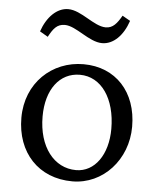

<svg xmlns="http://www.w3.org/2000/svg" viewBox="-54 -795 698 850"><g transform="rotate(5 295.5 -370.0)"><path d="M299 9C435 9 542 -108 542 -255C542 -409 447 -512 304 -512C164 -512 50 -407 50 -252C50 -98 148 9 299 9ZM99 -640 135 -619C155 -656 171 -678 206 -678C257 -678 318 -612 377 -612C427 -612 470 -655 492 -721L457 -741C437 -706 419 -683 387 -683C334 -683 274 -749 215 -749C165 -749 121 -705 99 -640ZM143 -266C143 -386 202 -464 292 -464C387 -464 451 -372 451 -237C451 -123 394 -42 311 -42C213 -42 143 -131 143 -266Z"/></g></svg>

Font: TPK Tissa Web Quiz
Style: Regular
Weight: 400
Designer: Jacques Le Bailly, Suppakit Chalermlarp | Katatrad Co.,Ltd.
Foundry: Jacques Le Bailly, Cadson Demak Co.,Ltd.
Version: Version 5.000;Glyphs 3.1.2 (3151)